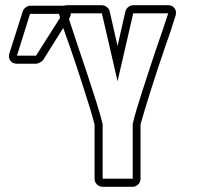

<svg xmlns="http://www.w3.org/2000/svg" viewBox="-20 -715 791 735"><path d="M67 -671Q69 -679 77.5 -686Q86 -693 95 -693H220H224Q232 -695 237 -695H370Q380 -695 389 -688Q398 -681 400 -671L430 -539L460 -671Q462 -681 471 -688Q480 -695 490 -695H624Q640 -695 648.5 -683Q657 -671 652 -655Q645 -632 634.5 -600Q624 -568 611 -532Q598 -494 584 -452Q570 -410 557.5 -370Q545 -330 534.5 -295.5Q524 -261 518 -239V-31Q518 -18 509 -9Q500 0 488 0H373Q360 0 351 -9Q342 -18 342 -31V-238Q336 -262 325.5 -297Q315 -332 302 -372Q289 -412 275.5 -453.5Q262 -495 249 -532L222 -608L145 -485Q141 -480 132.5 -475.5Q124 -471 118 -471H45Q28 -471 19.5 -483Q11 -495 16 -511ZM490 -664 430 -404 370 -664H251Q251 -653 246 -646L244 -642Q257 -601 276 -545Q295 -489 314 -432Q333 -375 349 -324Q365 -273 373 -240V-31H488V-240Q493 -263 503 -296.5Q513 -330 525.5 -368.5Q538 -407 551.5 -448.5Q565 -490 578.5 -529.5Q592 -569 604 -603.5Q616 -638 624 -664ZM45 -502H118L210 -647L208 -655Q206 -659 206 -662H95Z"/></svg>

Font: Lichte PostBus
Style: Regular
Weight: 400
Designer: Peter Wiegel
Version: Version 1.001